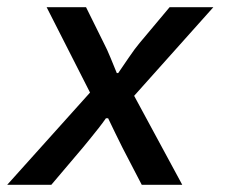

<svg xmlns="http://www.w3.org/2000/svg" viewBox="-22 -511 642 531"><path d="M-2 0 227 -255 107 -491H216L265 -392Q274 -375 284 -350.5Q294 -326 301 -309H305Q316 -325 334 -351.5Q352 -378 364 -392L447 -491H568L349 -246L482 0H370L317 -102Q308 -120 297 -142.5Q286 -165 277 -184H271Q262 -171 251 -157Q240 -143 229 -129.5Q218 -116 209 -105L120 0Z"/></svg>

Font: Source Code Pro SemiBold
Style: Italic
Weight: 600
Italic angle: -11°
Monospace: yes
Designer: Paul D. Hunt, Teo Tuominen
Foundry: Adobe Systems Incorporated
Version: Version 1.016;hotconv 1.0.116;makeotfexe 2.5.65601